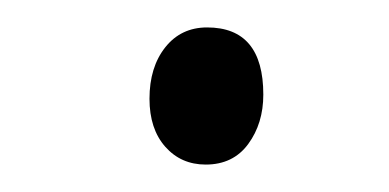

<svg xmlns="http://www.w3.org/2000/svg" viewBox="-20 -113 284 140"><path d="M89 -41Q89 -64 100.5 -78.5Q112 -93 131 -93Q172 -93 172 -44Q172 -23 161 -8Q150 7 130 7Q112 7 100.5 -6Q89 -19 89 -41Z"/></svg>

Font: Literata 72pt ExtraLight
Style: Italic
Weight: 200
Italic angle: -2°
Designer: Latin by Veronika Burian and Jose Scaglione. Greek by Irene Vlachou. Cyrillic by Vera Evstafieva
Foundry: TypeTogether
Version: Version 3.002